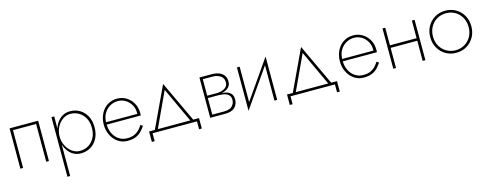

<svg xmlns="http://www.w3.org/2000/svg" viewBox="-26 -1195 5370 2116"><g transform="rotate(-15 2658.5 -137.5)"><path d="M401 -460H75V0H106V-431H370V0H401Z M584 220V-460H553V220ZM983 -230Q983 -304 954.5 -357.5Q926 -411 876.5 -440.5Q827 -470 766 -470Q706 -470 662 -437Q618 -404 594 -349Q570 -294 570 -230Q570 -167 594 -111.5Q618 -56 662 -23Q706 10 766 10Q827 10 876.5 -19.5Q926 -49 954.5 -103Q983 -157 983 -230ZM953 -230Q953 -165 927 -117.5Q901 -70 858 -44.5Q815 -19 761 -19Q713 -19 672.5 -48.5Q632 -78 608 -125.5Q584 -173 584 -230Q584 -287 608 -334.5Q632 -382 672.5 -411.5Q713 -441 761 -441Q815 -441 858 -415.5Q901 -390 927 -343Q953 -296 953 -230Z M1108 -223H1508Q1509 -229 1509.5 -235.5Q1510 -242 1510 -248Q1510 -314 1482 -363.5Q1454 -413 1407 -441.5Q1360 -470 1303 -470Q1251 -470 1208.5 -448.5Q1166 -427 1137.5 -388.5Q1109 -350 1096 -299Q1092 -283 1090 -266Q1088 -249 1088 -231Q1088 -162 1116 -107.5Q1144 -53 1191 -21.5Q1238 10 1297 10Q1359 10 1397.5 -8Q1436 -26 1460 -53Q1484 -80 1502 -107L1477 -123Q1462 -99 1440.5 -75Q1419 -51 1385 -35Q1351 -19 1300 -19Q1248 -19 1207 -46Q1166 -73 1142.5 -121Q1119 -169 1119 -231V-240Q1119 -304 1145.5 -349Q1172 -394 1214 -418Q1256 -442 1303 -442Q1352 -442 1392 -417Q1432 -392 1455.5 -349Q1479 -306 1476 -250H1108Z M1836 -427 2027 -16H2061L1836 -495L1611 -16H1645ZM2090 0V90H2121V-29H1551V90H1583V0Z M2258 -234V-217H2391Q2414 -217 2438 -214Q2462 -211 2482.5 -202Q2503 -193 2516 -175Q2529 -157 2529 -128Q2529 -88 2500.5 -58Q2472 -28 2405 -28H2258V0H2411Q2490 0 2524.5 -36.5Q2559 -73 2559 -125Q2559 -170 2537 -193Q2515 -216 2477 -225Q2439 -234 2391 -234ZM2258 -226H2381Q2424 -226 2459.5 -237Q2495 -248 2517 -272Q2539 -296 2539 -335Q2539 -380 2517 -407.5Q2495 -435 2459.5 -447.5Q2424 -460 2381 -460H2258V-432H2381Q2436 -432 2472.5 -407.5Q2509 -383 2509 -334Q2509 -307 2496 -289.5Q2483 -272 2463 -262Q2443 -252 2421 -248Q2399 -244 2381 -244H2258ZM2241 -460V0H2272V-460Z M3000 -441 3005 -495 2674 -19 2669 35ZM2700 -460H2669V35L2700 -11ZM3005 -495 2974 -449V0H3005Z M3410 -427 3601 -16H3635L3410 -495L3185 -16H3219ZM3664 0V90H3695V-29H3125V90H3157V0Z M3802 -223H4202Q4203 -229 4203.5 -235.5Q4204 -242 4204 -248Q4204 -314 4176 -363.5Q4148 -413 4101 -441.5Q4054 -470 3997 -470Q3945 -470 3902.5 -448.5Q3860 -427 3831.5 -388.5Q3803 -350 3790 -299Q3786 -283 3784 -266Q3782 -249 3782 -231Q3782 -162 3810 -107.5Q3838 -53 3885 -21.5Q3932 10 3991 10Q4053 10 4091.5 -8Q4130 -26 4154 -53Q4178 -80 4196 -107L4171 -123Q4156 -99 4134.5 -75Q4113 -51 4079 -35Q4045 -19 3994 -19Q3942 -19 3901 -46Q3860 -73 3836.5 -121Q3813 -169 3813 -231V-240Q3813 -304 3839.5 -349Q3866 -394 3908 -418Q3950 -442 3997 -442Q4046 -442 4086 -417Q4126 -392 4149.5 -349Q4173 -306 4170 -250H3802Z M4349 -230H4682V-259H4349ZM4665 -460V0H4696V-460ZM4330 -460V0H4361V-460Z M4813 -230Q4813 -161 4844 -106.5Q4875 -52 4928 -21Q4981 10 5047 10Q5114 10 5167 -21Q5220 -52 5251 -106.5Q5282 -161 5282 -230Q5282 -300 5251 -354Q5220 -408 5167 -439Q5114 -470 5047 -470Q4981 -470 4928 -439Q4875 -408 4844 -354Q4813 -300 4813 -230ZM4844 -230Q4844 -291 4871 -339Q4898 -387 4944.5 -414Q4991 -441 5048 -441Q5105 -441 5151 -414Q5197 -387 5224 -339Q5251 -291 5251 -230Q5251 -169 5224 -121Q5197 -73 5151 -46Q5105 -19 5048 -19Q4991 -19 4944.5 -46Q4898 -73 4871 -120.5Q4844 -168 4844 -230Z"/></g></svg>

Font: Jost ExtraLight
Style: Regular
Weight: 250
Version: Version 3.710